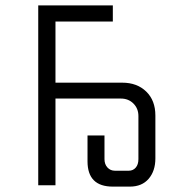

<svg xmlns="http://www.w3.org/2000/svg" viewBox="-20 -688 689 713"><path d="M399 5Q305 5 305 -89V-185H368V-97Q368 -78 379 -66Q390 -54 407 -54H458Q474 -54 484 -65.5Q494 -77 494 -97V-257Q494 -285 475.5 -303.5Q457 -322 429 -322H186V0H122V-668H399V-608H186V-381H434Q489 -381 523 -348Q557 -315 557 -259V-100Q557 -53 532 -24Q507 5 462 5Z"/></svg>

Font: Zaghawa Beria
Style: Regular
Weight: 400
Designer: Anonymous
Foundry: Designed by a volunteer who chooses to remain anonymous, in cooperation with SIL International and the Mission Protestan
Version: Version 1.001